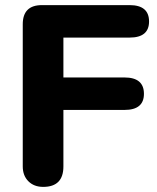

<svg xmlns="http://www.w3.org/2000/svg" viewBox="-20 -725 613 751"><path d="M149 6Q113 6 91 -16Q69 -38 69 -74V-630Q69 -705 144 -705H487Q563 -705 563 -641Q563 -578 487 -578H228V-422H467Q543 -422 543 -358Q543 -295 467 -295H228V-74Q228 6 149 6Z"/></svg>

Font: Nunito VF Beta Light
Style: Regular
Weight: 300
Designer: Vernon Adams
Foundry: newtypography
Version: Version 3.001